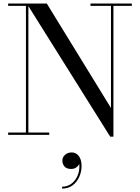

<svg xmlns="http://www.w3.org/2000/svg" viewBox="-20 -770 799 1096"><path d="M336 147.3Q336 127.3 351.4 113.7Q366.8 100.1 389.6 100.1Q413.2 100.1 429.4 120.1Q445.6 140.1 445.6 178.1Q445.6 209.3 432.8 238.9Q420 268.5 395.2 287.5Q370.4 306.5 334.4 306.5V295.7Q366.8 295.7 390 276.9Q413.2 258.1 424.6 228.3Q436 198.5 432.4 165.3Q428.4 176.1 416 185.3Q403.6 194.5 386.4 194.5Q360.8 194.5 348.4 180.7Q336 166.9 336 147.3ZM26.5 -13.5H128V-736.5H26.5V-750H247L613.5 -153.5V-736.5H496.5V-750H732.5V-736.5H627.5V10H609L142 -735V-13.5H261V0H26.5Z"/></svg>

Font: Bodoni* 16
Style: Regular
Weight: 400
Version: Version 2.2